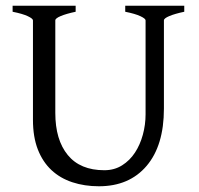

<svg xmlns="http://www.w3.org/2000/svg" viewBox="-20 -635 694 670"><path d="M623 -594Q590 -587 571 -579Q552 -571 552 -564V-256Q552 -127 491.5 -56Q431 15 325 15Q275 15 232.5 1Q190 -13 159.5 -41.5Q129 -70 112 -113.5Q95 -157 95 -217V-564Q95 -570 77 -578.5Q59 -587 24 -594V-615H244V-594Q211 -587 192 -579Q173 -571 173 -564V-241Q173 -147 216.5 -94Q260 -41 344 -41Q379 -41 406 -58Q433 -75 451 -102.5Q469 -130 478.5 -165Q488 -200 488 -236V-564Q488 -570 470 -578.5Q452 -587 417 -594V-615H623V-594Z"/></svg>

Font: Kalpurush
Style: Regular
Weight: 400
Designer: Md. Tanbin Islam Siyam
Foundry: Tanbin Islam Siyam
Version: Version 0.258